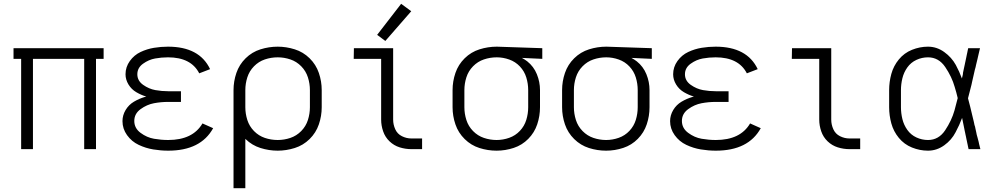

<svg xmlns="http://www.w3.org/2000/svg" viewBox="-20 -783 5215 1008"><path d="M91 0V-474H51V-530H524V-474H484V0H422V-474H153V0Z M863 8Q824 8 784.5 1.5Q745 -5 708 -22.5Q671 -40 647 -73.5Q623 -107 623 -147Q623 -178 639.5 -205.5Q656 -233 683 -249Q710 -265 740 -274L748 -276Q721 -284 695.5 -299Q670 -314 654.5 -339.5Q639 -365 639 -393Q639 -431 661.5 -462.5Q684 -494 718 -510Q752 -526 788.5 -532Q825 -538 862 -538Q1027 -538 1083 -420L1026 -398Q983 -482 862 -482Q828 -482 794.5 -476Q761 -470 731 -448.5Q701 -427 701 -393Q701 -359 731.5 -337.5Q762 -316 795.5 -310Q829 -304 863 -304H930V-248H863Q825 -248 788 -241Q751 -234 718 -210Q685 -186 685 -148Q685 -110 718 -85.5Q751 -61 788.5 -54.5Q826 -48 863 -48Q992 -48 1043 -135L1099 -110Q1034 8 863 8Z M1206 205V-310Q1206 -356 1221 -400Q1236 -444 1269.5 -477Q1303 -510 1347.5 -524Q1392 -538 1438 -538Q1483 -538 1527.5 -524Q1572 -510 1605.5 -477Q1639 -444 1654 -400Q1669 -356 1669 -310V-220Q1669 -174 1654 -130Q1639 -86 1605.5 -53Q1572 -20 1527.5 -6Q1483 8 1438 8Q1392 8 1347.5 -6Q1303 -20 1269 -53L1268 -54V205ZM1438 -48Q1472 -48 1504.5 -59Q1537 -70 1561.5 -95Q1586 -120 1596.5 -153Q1607 -186 1607 -220V-310Q1607 -344 1596.5 -377Q1586 -410 1561.5 -435Q1537 -460 1504.5 -471Q1472 -482 1438 -482Q1403 -482 1370.5 -471Q1338 -460 1313.5 -435Q1289 -410 1278.5 -377Q1268 -344 1268 -310V-220Q1268 -186 1278.5 -153Q1289 -120 1313.5 -95Q1338 -70 1370.5 -59Q1403 -48 1438 -48ZM1206 -215V-219Z M2140 0Q2108 0 2078 -9.5Q2048 -19 2025 -41Q2002 -63 1991.5 -93.5Q1981 -124 1981 -155V-474H1837L1838 -530H2044V-155Q2044 -129 2055 -104.5Q2066 -80 2090 -68Q2114 -56 2140 -56H2196V0ZM2003 -568 1960 -600 2086 -763 2139 -724Z M2587 8Q2541 8 2497 -6Q2453 -20 2419.5 -53Q2386 -86 2371 -130Q2356 -174 2356 -220V-310Q2356 -356 2371 -400Q2386 -444 2419.5 -477Q2453 -510 2497.5 -524Q2542 -538 2588 -538H2589L2827 -530V-474L2720 -479Q2735 -471 2748 -461Q2782 -434 2798.5 -393.5Q2815 -353 2815 -310V-220Q2815 -174 2800.5 -130.5Q2786 -87 2753.5 -54Q2721 -21 2677 -6.5Q2633 8 2587 8ZM2587 -48Q2621 -48 2653.5 -59.5Q2686 -71 2709.5 -96Q2733 -121 2743 -153.5Q2753 -186 2753 -220V-310Q2753 -344 2743 -376.5Q2733 -409 2709.5 -434Q2686 -459 2653.5 -470.5Q2621 -482 2588 -482Q2553 -482 2520.5 -471Q2488 -460 2463.5 -435Q2439 -410 2428.5 -377Q2418 -344 2418 -310V-220Q2418 -186 2428.5 -153Q2439 -120 2463.5 -95Q2488 -70 2520.5 -59Q2553 -48 2587 -48Z M3162 8Q3116 8 3072 -6Q3028 -20 2994.5 -53Q2961 -86 2946 -130Q2931 -174 2931 -220V-310Q2931 -356 2946 -400Q2961 -444 2994.5 -477Q3028 -510 3072.5 -524Q3117 -538 3163 -538H3164L3402 -530V-474L3295 -479Q3310 -471 3323 -461Q3357 -434 3373.5 -393.5Q3390 -353 3390 -310V-220Q3390 -174 3375.5 -130.5Q3361 -87 3328.5 -54Q3296 -21 3252 -6.5Q3208 8 3162 8ZM3162 -48Q3196 -48 3228.5 -59.5Q3261 -71 3284.5 -96Q3308 -121 3318 -153.5Q3328 -186 3328 -220V-310Q3328 -344 3318 -376.5Q3308 -409 3284.5 -434Q3261 -459 3228.5 -470.5Q3196 -482 3163 -482Q3128 -482 3095.5 -471Q3063 -460 3038.5 -435Q3014 -410 3003.5 -377Q2993 -344 2993 -310V-220Q2993 -186 3003.5 -153Q3014 -120 3038.5 -95Q3063 -70 3095.5 -59Q3128 -48 3162 -48Z M3738 8Q3699 8 3659.5 1.5Q3620 -5 3583 -22.5Q3546 -40 3522 -73.5Q3498 -107 3498 -147Q3498 -178 3514.5 -205.5Q3531 -233 3558 -249Q3585 -265 3615 -274L3623 -276Q3596 -284 3570.5 -299Q3545 -314 3529.5 -339.5Q3514 -365 3514 -393Q3514 -431 3536.5 -462.5Q3559 -494 3593 -510Q3627 -526 3663.5 -532Q3700 -538 3737 -538Q3902 -538 3958 -420L3901 -398Q3858 -482 3737 -482Q3703 -482 3669.5 -476Q3636 -470 3606 -448.5Q3576 -427 3576 -393Q3576 -359 3606.5 -337.5Q3637 -316 3670.5 -310Q3704 -304 3738 -304H3805V-248H3738Q3700 -248 3663 -241Q3626 -234 3593 -210Q3560 -186 3560 -148Q3560 -110 3593 -85.5Q3626 -61 3663.5 -54.5Q3701 -48 3738 -48Q3867 -48 3918 -135L3974 -110Q3909 8 3738 8Z M4440 0Q4408 0 4378 -9.5Q4348 -19 4325 -41Q4302 -63 4291.5 -93.5Q4281 -124 4281 -155V-474H4137L4138 -530H4344V-155Q4344 -129 4355 -104.5Q4366 -80 4390 -68Q4414 -56 4440 -56H4496V0Z M4852 8Q4809 8 4768 -8.5Q4727 -25 4699 -59Q4671 -93 4659.5 -135Q4648 -177 4648 -220V-310Q4648 -353 4659.5 -395Q4671 -437 4699 -471Q4727 -505 4768 -521.5Q4809 -538 4852 -538Q4898 -538 4937 -510Q4976 -482 4998 -442Q5017 -407 5030 -371L5035 -392L5036 -402L5040 -421L5043 -435L5045 -444L5047 -454L5049 -463L5050 -468L5053 -482L5054 -487L5056 -497L5058 -506L5060 -516L5063 -530H5125Q5119 -507 5114 -483L5112 -474Q5108 -457 5104 -441L5102 -431L5098 -417L5096 -408Q5089 -379 5083 -351L5082 -346L5080 -337Q5071 -302 5062 -267Q5074 -223 5084 -179L5092 -146L5094 -137L5096 -127L5099 -118L5101 -108L5103 -99L5105 -90L5108 -75L5112 -61L5118 -38L5120 -28L5127 0H5065L5064 -5L5062 -14L5060 -24L5058 -33L5056 -43L5054 -52L5053 -57L5051 -67L5049 -76L5047 -86L5045 -95L5042 -110Q5037 -137 5031 -164Q5017 -126 4997 -89Q4976 -48 4937 -20Q4898 8 4852 8ZM4852 -48Q4908 -48 4942 -99Q4976 -150 4991 -203Q5000 -235 5008 -268Q5001 -298 4992 -327Q4977 -380 4942.5 -431Q4908 -482 4852 -482Q4820 -482 4791 -468.5Q4762 -455 4743.5 -429Q4725 -403 4717.5 -372Q4710 -341 4710 -310V-220Q4710 -189 4717.5 -158Q4725 -127 4743.5 -101Q4762 -75 4791 -61.5Q4820 -48 4852 -48Z"/></svg>

Font: Jozsika Light
Style: Regular
Weight: 300
Monospace: yes
Designer: Belleve Invis
Foundry: Belleve Invis
Version: 2.1.0